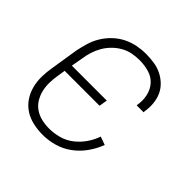

<svg xmlns="http://www.w3.org/2000/svg" viewBox="-145 -655 789 789"><g transform="rotate(45 250.0 -260.0)"><path d="M208 8Q179 8 151.5 2Q124 -4 101.5 -18.5Q79 -33 64 -55Q49 -77 42 -103.5Q35 -130 35.5 -158.5Q36 -187 41 -215L60 -335Q65 -360 72.5 -385Q80 -410 94 -433Q108 -456 128 -475Q148 -494 172 -506Q196 -518 221.5 -523Q247 -528 272 -528Q296 -528 319.5 -524.5Q343 -521 363.5 -511Q384 -501 400.5 -485Q417 -469 426 -448.5Q435 -428 437 -404Q439 -380 435 -356Q435 -355 435 -353.5Q435 -352 435 -351H395Q395 -352 395 -353Q395 -354 395 -355Q400 -383 394 -410Q388 -437 370.5 -456.5Q353 -476 326.5 -483.5Q300 -491 272 -491Q251 -491 230 -487Q209 -483 189.5 -472Q170 -461 154 -445Q138 -429 127 -410Q116 -391 109.5 -370.5Q103 -350 100 -329L91 -278H294L288 -242H85L80 -209Q76 -187 75.5 -164Q75 -141 80 -120Q85 -99 96 -81Q107 -63 124.5 -51Q142 -39 163.5 -34Q185 -29 208 -29Q235 -29 263 -36.5Q291 -44 314.5 -62Q338 -80 355 -104.5Q372 -129 381 -156L417 -143Q405 -111 384.5 -82Q364 -53 335.5 -32Q307 -11 273.5 -1.5Q240 8 208 8Z"/></g></svg>

Font: Iosevka SS04 Extralight
Style: Italic
Weight: 200
Italic angle: -9°
Monospace: yes
Designer: Belleve Invis
Foundry: Belleve Invis
Version: Version 19.0.0; ttfautohint (v1.8.4)